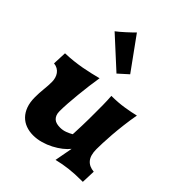

<svg xmlns="http://www.w3.org/2000/svg" viewBox="-221 -882 1020 1020"><g transform="rotate(45 289.0 -372.0)"><path d="M490.2 -173.8Q490.2 -127.9 509.5 -105Q528.8 -82 564.9 -79.1L562 0H555.2Q526.9 0 503.7 1.2Q480.5 2.4 459.7 4.9Q439 7.3 418.9 11Q398.9 14.6 377 20L396 -82Q382.8 -64.9 361.6 -48.3Q340.3 -31.7 314.2 -18.1Q288.1 -4.4 258.8 3.9Q229.5 12.2 200.2 12.2Q170.9 12.2 146 2.9Q121.1 -6.3 102.8 -25.1Q84.5 -43.9 74.2 -72Q64 -100.1 64 -138.2Q64 -170.4 67.4 -201.4Q70.8 -232.4 70.8 -258.8Q70.8 -273.9 66.9 -287.4Q63 -300.8 55.4 -311.3Q47.9 -321.8 36.1 -328.6Q24.4 -335.4 8.8 -336.9L12.2 -416Q44.9 -417 75 -420.4Q105 -423.8 132.3 -428.7Q159.7 -433.6 185.3 -439.7Q210.9 -445.8 235.8 -452.1Q230.5 -420.4 225.8 -383.1Q221.2 -345.7 217.3 -308.6Q213.4 -271.5 211.2 -237.3Q209 -203.1 209 -178.2Q209 -161.1 213.9 -149.7Q218.8 -138.2 227.1 -131.1Q235.4 -124 247.1 -121.1Q258.8 -118.2 272.9 -118.2Q293.5 -118.2 312.5 -125.5Q331.5 -132.8 345.2 -141.1Q345.7 -151.4 346.4 -168.5Q347.2 -185.5 347.9 -207.3Q348.6 -229 348.9 -253.9Q349.1 -278.8 349.1 -304.2Q349.1 -334.5 348.9 -366.2Q348.6 -397.9 346.2 -430.2Q397.5 -430.2 441.4 -437.3Q485.4 -444.3 516.1 -452.1Q508.3 -409.2 503.2 -366.5Q498 -323.7 495.1 -286.4Q492.2 -249 491.2 -219.5Q490.2 -189.9 490.2 -173.8ZM281.7 -533.2 115.7 -685.1Q124 -690.9 136.5 -701.7Q148.9 -712.4 161.9 -724.1Q174.8 -735.8 186.3 -746.8Q197.8 -757.8 204.1 -764.2L335.9 -582Z"/></g></svg>

Font: Simonetta
Style: Black
Weight: 900
Designer: Gayaneh Bagdasaryan
Foundry: Brownfox
Version: Version 1.002